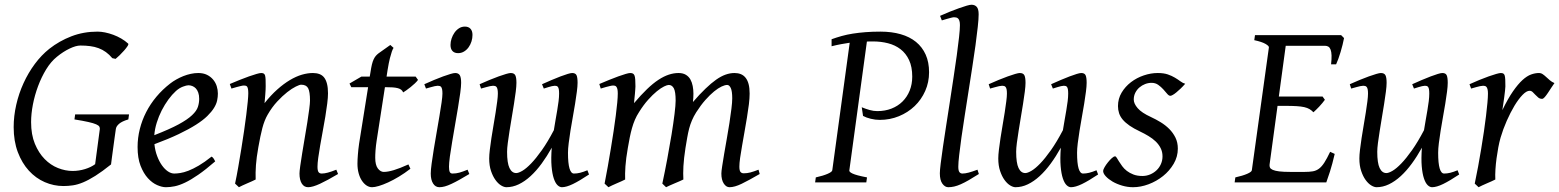

<svg xmlns="http://www.w3.org/2000/svg" viewBox="-20 -762 6513 802"><path d="M516.1 -263.2Q489.7 -255.4 477.5 -244.9Q465.3 -234.4 463.9 -223.1Q461.9 -210 459 -188.7Q456.1 -167.5 453.1 -145.5Q450.2 -123.5 447.5 -104Q444.8 -84.5 443.8 -75.2Q406.7 -45.4 378.4 -27.6Q350.1 -9.8 327.1 -0.2Q304.2 9.3 284.4 12.2Q264.6 15.1 245.1 15.1Q204.6 15.1 167 -1.2Q129.4 -17.6 100.6 -49.1Q71.8 -80.6 54.4 -126.5Q37.1 -172.4 37.1 -231Q37.1 -277.3 47.9 -324.5Q58.6 -371.6 78.4 -414.8Q98.1 -458 125.5 -494.9Q152.8 -531.7 186 -558.1Q227.5 -590.8 278.3 -610.4Q329.1 -629.9 387.2 -629.9Q401.9 -629.9 418.9 -626.5Q436 -623 453.1 -616.7Q470.2 -610.4 486.3 -601.1Q502.4 -591.8 515.1 -580.1Q518.1 -577.6 512.7 -569.3Q507.3 -561 498.5 -551Q489.7 -541 479.7 -531.2Q469.7 -521.5 462.9 -516.1L449.2 -519Q436.5 -534.2 422.4 -544.4Q408.2 -554.7 391.8 -560.8Q375.5 -566.9 356.7 -569.3Q337.9 -571.8 315.9 -571.8Q297.4 -571.8 270.8 -559.1Q244.1 -546.4 217.8 -524.9Q192.9 -504.9 173.1 -472.7Q153.3 -440.4 139.2 -402.6Q125 -364.7 117.4 -325.4Q109.9 -286.1 109.9 -252Q109.9 -199.7 125.7 -161.4Q141.6 -123 166.5 -97.7Q191.4 -72.3 222.2 -60.1Q252.9 -47.9 283.2 -47.9Q309.6 -47.9 335 -55.7Q360.4 -63.5 377.4 -76.2L397 -223.1Q397.5 -228 395 -232.9Q392.6 -237.8 381.6 -242.7Q370.6 -247.6 349.1 -252.4Q327.6 -257.3 291 -263.2L293.9 -284.2H519Z M714.8 -381.8Q698.7 -367.2 683.3 -346.2Q668 -325.2 655.5 -300.8Q643.1 -276.4 634.8 -249.8Q626.5 -223.1 624.5 -197.3Q688.5 -222.2 725.8 -242.4Q763.2 -262.7 782.2 -280.8Q801.3 -298.8 806.6 -315.4Q812 -332 812 -349.1Q812 -364.3 808.1 -375.2Q804.2 -386.2 797.9 -392.8Q791.5 -399.4 783.4 -402.6Q775.4 -405.8 767.1 -405.8Q759.3 -405.8 744.1 -400.1Q729 -394.5 714.8 -381.8ZM890.1 -371.1Q890.1 -357.4 887 -342.3Q883.8 -327.1 873.8 -311Q863.8 -294.9 845.9 -277.3Q828.1 -259.8 798.6 -241Q769 -222.2 726.6 -201.9Q684.1 -181.6 625 -159.7Q627.9 -132.3 636.5 -109.9Q645 -87.4 656.5 -71.3Q668 -55.2 681.4 -46.1Q694.8 -37.1 708 -37.1Q718.3 -37.1 732.9 -39.3Q747.6 -41.5 766.8 -48.8Q786.1 -56.2 810.3 -70.3Q834.5 -84.5 863.8 -107.9Q869.1 -105 873.3 -98.4Q877.4 -91.8 878.9 -87.9Q838.9 -53.2 808.1 -32Q777.3 -10.7 753.2 0.7Q729 12.2 709.7 16.1Q690.4 20 672.9 20Q656.7 20 636.2 11Q615.7 2 597.7 -17.8Q579.6 -37.6 567.1 -69.6Q554.7 -101.6 554.7 -147.9Q554.7 -186 564 -222.9Q573.2 -259.8 590.6 -293.7Q607.9 -327.6 633.3 -357.9Q658.7 -388.2 690.9 -413.1Q702.1 -421.9 716.3 -429.9Q730.5 -438 745.8 -444.1Q761.2 -450.2 777.1 -453.6Q793 -457 808.1 -457Q829.1 -457 844.5 -449.5Q859.9 -441.9 870.1 -429.7Q880.4 -417.5 885.3 -402.1Q890.1 -386.7 890.1 -371.1Z M1392.1 -35.2Q1347.7 -8.8 1316.7 5.6Q1285.6 20 1267.1 20Q1250 20 1240.5 4.6Q1231 -10.7 1231 -37.1Q1231 -45.9 1234.1 -68.6Q1237.3 -91.3 1242.2 -121.6Q1247.1 -151.9 1252.9 -186Q1258.8 -220.2 1263.7 -251Q1268.6 -281.7 1271.7 -306.2Q1274.9 -330.6 1274.9 -341.8Q1274.9 -378.9 1267.1 -393.6Q1259.3 -408.2 1237.8 -408.2Q1231.4 -408.2 1215.6 -400.4Q1199.7 -392.6 1179.7 -377Q1159.7 -361.3 1137.9 -337.9Q1116.2 -314.5 1098.1 -283.2Q1084.5 -259.8 1075.9 -227.1Q1067.4 -194.3 1059.1 -147Q1051.3 -103.5 1049.1 -72.3Q1046.9 -41 1047.9 -12.2Q1041.5 -8.8 1032 -4.6Q1022.5 -0.5 1012.5 3.9Q1002.4 8.3 993.2 12.5Q983.9 16.6 978 20L961.9 4.9Q968.8 -27.3 975.3 -64.9Q981.9 -102.5 988 -140.4Q994.1 -178.2 999.5 -215.1Q1004.9 -252 1008.8 -283Q1012.7 -314 1014.9 -337.4Q1017.1 -360.8 1017.1 -372.1Q1017.1 -383.3 1015.9 -389.9Q1014.6 -396.5 1012.5 -399.7Q1010.3 -402.8 1006.8 -403.8Q1003.4 -404.8 999 -404.8Q994.6 -404.8 986.1 -402.8Q977.5 -400.9 968.8 -398.4Q958.5 -395.5 946.8 -392.1L939.9 -411.1Q960.4 -419.9 981.2 -428.2Q1002 -436.5 1020 -442.9Q1038.1 -449.2 1051.5 -453.1Q1064.9 -457 1070.8 -457Q1077.6 -457 1081.5 -454.8Q1085.4 -452.6 1087.2 -446.8Q1088.9 -440.9 1089.4 -430.2Q1089.8 -419.4 1089.8 -401.9Q1089.8 -396.5 1089.4 -387.2Q1088.9 -377.9 1088.1 -367.4Q1087.4 -356.9 1086.4 -346.9Q1085.4 -336.9 1085 -331.1Q1111.3 -364.3 1138.2 -388.2Q1165 -412.1 1190.9 -427.5Q1216.8 -442.9 1241 -450Q1265.1 -457 1287.1 -457Q1302.2 -457 1314.2 -452.6Q1326.2 -448.2 1334 -438.2Q1341.8 -428.2 1345.9 -411.9Q1350.1 -395.5 1350.1 -372.1Q1350.1 -355 1346.9 -329.6Q1343.8 -304.2 1338.9 -274.7Q1334 -245.1 1328.1 -213.9Q1322.3 -182.6 1317.4 -154.3Q1312.5 -126 1309.3 -102.8Q1306.2 -79.6 1306.2 -65.9Q1306.2 -49.3 1310.5 -43.2Q1314.9 -37.1 1323.7 -37.1Q1335 -37.1 1349.6 -41Q1364.3 -44.9 1384.8 -53.2Z M1694.3 -57.1Q1670.4 -38.6 1646.5 -24.2Q1622.6 -9.8 1601.1 0Q1579.6 9.8 1562.3 14.9Q1544.9 20 1534.2 20Q1522 20 1511 12.7Q1500 5.4 1491.5 -7.6Q1482.9 -20.5 1478 -38.6Q1473.1 -56.6 1473.1 -78.1Q1473.1 -87.4 1473.6 -96.7Q1474.1 -106 1474.9 -116Q1475.6 -126 1476.8 -137.2Q1478 -148.4 1480 -162.1L1517.6 -397.9H1447.3L1439.9 -413.1L1489.3 -441.9H1524.4L1527.3 -459Q1530.3 -479 1533.4 -492.2Q1536.6 -505.4 1540.8 -514.2Q1544.9 -522.9 1549.8 -528.6Q1554.7 -534.2 1561 -539.1L1610.4 -574.2L1624 -562Q1620.6 -557.6 1616.7 -546.4Q1613.3 -536.6 1608.6 -518.6Q1604 -500.5 1599.1 -470.2L1594.7 -441.9H1716.3L1726.1 -428.2Q1721.2 -421.4 1712.6 -413.3Q1704.1 -405.3 1694.8 -397.9Q1685.5 -390.6 1677 -384.5Q1668.5 -378.4 1664.1 -376Q1661.1 -382.8 1656 -387Q1650.9 -391.1 1642.1 -393.6Q1633.3 -396 1620.4 -397Q1607.4 -397.9 1589.4 -397.9H1587.9L1553.2 -173.8Q1551.8 -164.6 1550.5 -154.1Q1549.3 -143.6 1548.6 -134Q1547.9 -124.5 1547.6 -116.2Q1547.4 -107.9 1547.4 -103Q1547.4 -72.8 1558.3 -58.3Q1569.3 -43.9 1583 -43.9Q1600.1 -43.9 1624.8 -51.3Q1649.4 -58.6 1686 -75.2Z M1940.4 -35.2Q1917.5 -21.5 1899.2 -11.2Q1880.9 -1 1865.7 6.1Q1850.6 13.2 1838.4 16.6Q1826.2 20 1815.4 20Q1798.8 20 1789.1 4.6Q1779.3 -10.7 1779.3 -37.1Q1779.3 -51.8 1783 -78.9Q1786.6 -106 1792 -138.9Q1797.4 -171.9 1803.7 -207.8Q1810.1 -243.7 1815.4 -276.1Q1820.8 -308.6 1824.5 -333.7Q1828.1 -358.9 1828.1 -371.1Q1828.1 -382.3 1826.7 -388.9Q1825.2 -395.5 1822.8 -398.7Q1820.3 -401.9 1816.4 -402.8Q1812.5 -403.8 1808.1 -403.8Q1804.2 -403.8 1796.1 -402.1Q1788.1 -400.4 1779.8 -397.9Q1770.5 -395.5 1759.3 -392.1L1752.4 -410.2Q1772.9 -419.4 1793.2 -428Q1813.5 -436.5 1831.1 -442.9Q1848.6 -449.2 1861.8 -453.1Q1875 -457 1881.3 -457Q1895 -457 1900.6 -447.8Q1906.2 -438.5 1906.2 -416Q1906.2 -401.9 1902.6 -374.3Q1898.9 -346.7 1893.1 -312.5Q1887.2 -278.3 1880.9 -241Q1874.5 -203.6 1868.7 -169.4Q1862.8 -135.3 1859.1 -107.7Q1855.5 -80.1 1855.5 -65.9Q1855.5 -50.8 1858.6 -43.9Q1861.8 -37.1 1870.1 -37.1Q1885.3 -37.1 1899.2 -41Q1913.1 -44.9 1933.1 -53.2ZM1953.6 -616.2Q1953.6 -602.5 1949.5 -589.1Q1945.3 -575.7 1937.5 -564.7Q1929.7 -553.7 1918.5 -546.9Q1907.2 -540 1893.6 -540Q1878.4 -540 1870.1 -548.8Q1861.8 -557.6 1861.8 -574.2Q1861.8 -587.4 1866.2 -600.8Q1870.6 -614.3 1878.4 -625.5Q1886.2 -636.7 1897.2 -643.8Q1908.2 -650.9 1921.9 -650.9Q1937 -650.9 1945.3 -641.8Q1953.6 -632.8 1953.6 -616.2Z M2440.4 -33.2Q2400.9 -6.8 2373.3 6.6Q2345.7 20 2327.1 20Q2317.9 20 2308.8 11.5Q2299.8 2.9 2293.2 -16.6Q2286.6 -36.1 2283.9 -67.6Q2281.2 -99.1 2284.7 -145Q2264.6 -108.9 2242.4 -78.6Q2220.2 -48.3 2196.3 -26.4Q2172.4 -4.4 2147 7.8Q2121.6 20 2095.2 20Q2085.4 20 2073 12.5Q2060.5 4.9 2049.6 -10.3Q2038.6 -25.4 2031 -47.9Q2023.4 -70.3 2023.4 -100.1Q2023.4 -114.7 2026.1 -137.2Q2028.8 -159.7 2032.7 -185.5Q2036.6 -211.4 2041.5 -239.3Q2046.4 -267.1 2050.3 -292.5Q2054.2 -317.9 2056.9 -338.4Q2059.6 -358.9 2059.6 -371.1Q2059.6 -382.3 2058.1 -388.9Q2056.6 -395.5 2054 -398.7Q2051.3 -401.9 2047.6 -402.8Q2043.9 -403.8 2039.6 -403.8Q2035.2 -403.8 2026.9 -402.1Q2018.6 -400.4 2010.3 -397.9Q2000.5 -395.5 1989.3 -392.1L1983.4 -410.2Q2003.9 -419.4 2024.7 -428Q2045.4 -436.5 2063 -442.9Q2080.6 -449.2 2094 -453.1Q2107.4 -457 2113.3 -457Q2127.4 -457 2132.3 -447.8Q2137.2 -438.5 2137.2 -416Q2137.2 -401.9 2134.3 -378.9Q2131.3 -356 2127 -328.6Q2122.6 -301.3 2117.7 -272Q2112.8 -242.7 2108.4 -215.3Q2104 -188 2101.1 -165Q2098.1 -142.1 2098.1 -127.9Q2098.1 -81.1 2108.2 -60.1Q2118.2 -39.1 2136.2 -39.1Q2146 -39.1 2162.1 -48.6Q2178.2 -58.1 2198.7 -79.3Q2219.2 -100.6 2243.4 -134.8Q2267.6 -168.9 2293.5 -218.3Q2296.9 -239.3 2300.5 -260.5Q2304.2 -281.7 2307.6 -301.5Q2311 -321.3 2313.2 -339.1Q2315.4 -356.9 2315.4 -371.1Q2315.4 -382.3 2314.2 -388.9Q2313 -395.5 2310.5 -398.7Q2308.1 -401.9 2304.9 -402.8Q2301.8 -403.8 2297.4 -403.8Q2293 -403.8 2285.4 -402.1Q2277.8 -400.4 2270 -397.9Q2261.2 -395.5 2251.5 -392.1L2244.1 -410.2Q2264.6 -419.4 2284.7 -428Q2304.7 -436.5 2321.5 -442.9Q2338.4 -449.2 2351.1 -453.1Q2363.8 -457 2370.1 -457Q2383.8 -457 2388.2 -447.8Q2392.6 -438.5 2392.6 -416Q2392.6 -401.9 2389.6 -379.2Q2386.7 -356.4 2382.3 -329.3Q2377.9 -302.2 2372.6 -272.7Q2367.2 -243.2 2362.8 -215.6Q2358.4 -188 2355.5 -164.1Q2352.5 -140.1 2352.5 -124Q2352.5 -79.6 2358.9 -58.3Q2365.2 -37.1 2377.4 -37.1Q2390.1 -37.1 2403.1 -40.3Q2416 -43.5 2433.6 -50.8Z M3153.3 -35.2Q3107.9 -8.8 3078.1 5.6Q3048.3 20 3027.3 20Q3013.2 20 3003.2 4.6Q2993.2 -10.7 2993.2 -37.1Q2993.2 -45.9 2996.6 -67.9Q3000 -89.8 3004.9 -119.4Q3009.8 -148.9 3015.9 -182.6Q3022 -216.3 3026.9 -248.3Q3031.7 -280.3 3035.2 -307.6Q3038.6 -335 3038.6 -351.1Q3038.6 -381.3 3032.5 -394.3Q3026.4 -407.2 3017.6 -407.2Q3008.3 -407.2 2994.1 -400.6Q2980 -394 2962.9 -380.1Q2945.8 -366.2 2926.5 -344.5Q2907.2 -322.8 2888.2 -293Q2877.4 -275.9 2870.4 -259.3Q2863.3 -242.7 2858.6 -224.9Q2854 -207 2850.6 -187.3Q2847.2 -167.5 2843.3 -144Q2836.4 -99.6 2834.7 -67.9Q2833 -36.1 2834.5 -12.2Q2827.6 -8.8 2817.9 -4.6Q2808.1 -0.5 2797.9 3.9Q2787.6 8.3 2778.1 12.5Q2768.6 16.6 2762.2 20L2746.6 4.9Q2757.3 -44.9 2767.3 -98.6Q2777.3 -152.3 2785.2 -200.4Q2793 -248.5 2797.6 -286.1Q2802.2 -323.7 2802.2 -341.8Q2802.2 -378.9 2794.7 -393.1Q2787.1 -407.2 2773.4 -407.2Q2767.1 -407.2 2753.9 -400.9Q2740.7 -394.5 2723.6 -380.6Q2706.5 -366.7 2687.3 -345.2Q2668 -323.7 2649.4 -293.9Q2639.2 -278.3 2632.1 -261.7Q2625 -245.1 2619.9 -226.8Q2614.7 -208.5 2610.6 -188Q2606.4 -167.5 2602.5 -144Q2594.7 -99.6 2592.5 -67.6Q2590.3 -35.6 2591.3 -12.2Q2585 -8.8 2575.4 -4.6Q2565.9 -0.5 2555.9 3.9Q2545.9 8.3 2536.6 12.5Q2527.3 16.6 2521.5 20L2505.4 4.9Q2512.2 -29.3 2518.8 -66.7Q2525.4 -104 2531.5 -141.1Q2537.6 -178.2 2543 -213.6Q2548.3 -249 2552.2 -279.3Q2556.2 -309.6 2558.3 -333.3Q2560.5 -356.9 2560.5 -371.1Q2560.5 -382.3 2559.1 -388.9Q2557.6 -395.5 2554.9 -399.2Q2552.2 -402.8 2548.8 -403.8Q2545.4 -404.8 2541.5 -404.8Q2536.6 -404.8 2528.1 -402.8Q2519.5 -400.9 2510.7 -398.4Q2500.5 -395.5 2489.3 -392.1L2483.4 -411.1Q2503.9 -419.9 2524.4 -428.2Q2544.9 -436.5 2562.5 -442.9Q2580.1 -449.2 2593.3 -453.1Q2606.4 -457 2612.3 -457Q2619.6 -457 2624 -454.6Q2628.4 -452.1 2630.6 -446Q2632.8 -439.9 2633.5 -429Q2634.3 -418 2634.3 -400.9Q2634.3 -395.5 2633.5 -387.5Q2632.8 -379.4 2632.1 -369.9Q2631.3 -360.4 2630.1 -350.1Q2628.9 -339.8 2628.4 -331.1Q2657.2 -365.2 2682.4 -389.4Q2707.5 -413.6 2730.2 -428.5Q2752.9 -443.4 2773.7 -450.2Q2794.4 -457 2814.5 -457Q2832.5 -457 2844.7 -449.7Q2856.9 -442.4 2863.8 -430.2Q2870.6 -418 2873.5 -402.6Q2876.5 -387.2 2876.5 -371.1Q2876.5 -361.8 2876 -354.2Q2875.5 -346.7 2874.5 -335.9Q2902.8 -368.7 2926.8 -391.6Q2950.7 -414.6 2971.4 -429.2Q2992.2 -443.8 3011 -450.4Q3029.8 -457 3048.3 -457Q3062.5 -457 3074.2 -452.4Q3085.9 -447.8 3094.2 -437.5Q3102.5 -427.2 3106.9 -410.9Q3111.3 -394.5 3111.3 -371.1Q3111.3 -352.5 3108.2 -326.4Q3105 -300.3 3100.1 -271Q3095.2 -241.7 3089.8 -210.9Q3084.5 -180.2 3079.6 -152.6Q3074.7 -125 3071.5 -102.3Q3068.4 -79.6 3068.4 -65.9Q3068.4 -49.3 3073.2 -43.7Q3078.1 -38.1 3086.4 -38.1Q3100.6 -38.1 3114.5 -41.7Q3128.4 -45.4 3148.4 -53.2Z M3860.8 -460Q3860.8 -418.5 3844.7 -382.1Q3828.6 -345.7 3800.5 -318.8Q3772.5 -292 3734.9 -276.6Q3697.3 -261.2 3654.8 -261.2Q3636.2 -261.2 3617.2 -265.9Q3598.1 -270.5 3585 -277.8L3579.6 -314Q3596.2 -307.1 3612.5 -302.5Q3628.9 -297.9 3644.5 -297.9Q3676.8 -297.9 3703.6 -308.3Q3730.5 -318.8 3749.8 -337.9Q3769 -356.9 3779.8 -383.5Q3790.5 -410.2 3790.5 -441.9Q3790.5 -482.9 3777.3 -511Q3764.2 -539.1 3741.7 -556.4Q3719.2 -573.7 3689.5 -581.3Q3659.7 -588.9 3627 -588.9H3613.8Q3607.4 -588.9 3601.1 -588.4L3527.8 -50.8Q3526.9 -47.9 3529.8 -44.4Q3532.7 -41 3541 -37.1Q3549.3 -33.2 3564 -29.3Q3578.6 -25.4 3601.6 -21L3598.6 0H3384.8L3387.7 -21Q3418.5 -27.8 3437 -35.9Q3455.6 -43.9 3456.5 -50.8L3529.3 -583.5Q3512.2 -581.1 3493.7 -577.6Q3475.1 -574.2 3453.6 -568.8V-598.1Q3474.1 -605.5 3495.8 -611.6Q3517.6 -617.7 3542.5 -621.6Q3567.4 -625.5 3595.9 -627.7Q3624.5 -629.9 3657.7 -629.9Q3704.6 -629.9 3742.2 -619.1Q3779.8 -608.4 3806.2 -586.9Q3832.5 -565.4 3846.7 -533.7Q3860.8 -502 3860.8 -460Z M4068.8 -35.2Q4044.9 -20 4026.6 -9.5Q4008.3 1 3993.4 7.6Q3978.5 14.2 3965.8 17.1Q3953.1 20 3940.9 20Q3927.2 20 3916.5 5.4Q3905.8 -9.3 3905.8 -38.1Q3905.8 -50.3 3909.4 -79.6Q3913.1 -108.9 3918.9 -149.4Q3924.8 -189.9 3932.4 -238.5Q3939.9 -287.1 3947.8 -337.9Q3955.6 -388.7 3963.1 -438.5Q3970.7 -488.3 3976.6 -531.2Q3982.4 -574.2 3986.1 -607.2Q3989.7 -640.1 3989.7 -657.2Q3989.7 -668.5 3987.5 -675Q3985.4 -681.6 3981.9 -684.8Q3978.5 -688 3973.9 -689Q3969.2 -689.9 3964.8 -689.9Q3960.9 -689.9 3952.4 -687.7Q3943.8 -685.5 3935.5 -683.1Q3925.8 -680.2 3914.1 -676.8L3906.7 -695.8Q3927.2 -705.1 3948 -713.4Q3968.8 -721.7 3986.6 -728Q4004.4 -734.4 4018.1 -738.3Q4031.7 -742.2 4038.1 -742.2Q4051.8 -742.2 4059.8 -733.4Q4067.9 -724.6 4067.9 -702.1Q4067.9 -683.1 4064.2 -649.4Q4060.5 -615.7 4054.7 -572.5Q4048.8 -529.3 4041 -479.7Q4033.2 -430.2 4025.4 -379.4Q4017.6 -328.6 4009.8 -279.5Q4002 -230.5 3996.1 -188.5Q3990.2 -146.5 3986.6 -114.5Q3982.9 -82.5 3982.9 -65.9Q3982.9 -49.3 3987.5 -43.2Q3992.2 -37.1 4000 -37.1Q4011.2 -37.1 4026.1 -41Q4041 -44.9 4063 -53.2Z M4566.9 -33.2Q4527.3 -6.8 4499.8 6.6Q4472.2 20 4453.6 20Q4444.3 20 4435.3 11.5Q4426.3 2.9 4419.7 -16.6Q4413.1 -36.1 4410.4 -67.6Q4407.7 -99.1 4411.1 -145Q4391.1 -108.9 4368.9 -78.6Q4346.7 -48.3 4322.8 -26.4Q4298.8 -4.4 4273.4 7.8Q4248 20 4221.7 20Q4211.9 20 4199.5 12.5Q4187 4.9 4176 -10.3Q4165 -25.4 4157.5 -47.9Q4149.9 -70.3 4149.9 -100.1Q4149.9 -114.7 4152.6 -137.2Q4155.3 -159.7 4159.2 -185.5Q4163.1 -211.4 4168 -239.3Q4172.9 -267.1 4176.8 -292.5Q4180.7 -317.9 4183.3 -338.4Q4186 -358.9 4186 -371.1Q4186 -382.3 4184.6 -388.9Q4183.1 -395.5 4180.4 -398.7Q4177.7 -401.9 4174.1 -402.8Q4170.4 -403.8 4166 -403.8Q4161.6 -403.8 4153.3 -402.1Q4145 -400.4 4136.7 -397.9Q4127 -395.5 4115.7 -392.1L4109.9 -410.2Q4130.4 -419.4 4151.1 -428Q4171.9 -436.5 4189.5 -442.9Q4207 -449.2 4220.5 -453.1Q4233.9 -457 4239.7 -457Q4253.9 -457 4258.8 -447.8Q4263.7 -438.5 4263.7 -416Q4263.7 -401.9 4260.7 -378.9Q4257.8 -356 4253.4 -328.6Q4249 -301.3 4244.1 -272Q4239.3 -242.7 4234.9 -215.3Q4230.5 -188 4227.5 -165Q4224.6 -142.1 4224.6 -127.9Q4224.6 -81.1 4234.6 -60.1Q4244.6 -39.1 4262.7 -39.1Q4272.5 -39.1 4288.6 -48.6Q4304.7 -58.1 4325.2 -79.3Q4345.7 -100.6 4369.9 -134.8Q4394 -168.9 4419.9 -218.3Q4423.3 -239.3 4427 -260.5Q4430.7 -281.7 4434.1 -301.5Q4437.5 -321.3 4439.7 -339.1Q4441.9 -356.9 4441.9 -371.1Q4441.9 -382.3 4440.7 -388.9Q4439.5 -395.5 4437 -398.7Q4434.6 -401.9 4431.4 -402.8Q4428.2 -403.8 4423.8 -403.8Q4419.4 -403.8 4411.9 -402.1Q4404.3 -400.4 4396.5 -397.9Q4387.7 -395.5 4377.9 -392.1L4370.6 -410.2Q4391.1 -419.4 4411.1 -428Q4431.2 -436.5 4448 -442.9Q4464.8 -449.2 4477.5 -453.1Q4490.2 -457 4496.6 -457Q4510.3 -457 4514.6 -447.8Q4519 -438.5 4519 -416Q4519 -401.9 4516.1 -379.2Q4513.2 -356.4 4508.8 -329.3Q4504.4 -302.2 4499 -272.7Q4493.7 -243.2 4489.3 -215.6Q4484.9 -188 4481.9 -164.1Q4479 -140.1 4479 -124Q4479 -79.6 4485.4 -58.3Q4491.7 -37.1 4503.9 -37.1Q4516.6 -37.1 4529.5 -40.3Q4542.5 -43.5 4560.1 -50.8Z M4930.7 -412.1Q4920.9 -400.9 4911.4 -391.8Q4901.9 -382.8 4893.6 -376Q4885.3 -369.1 4878.7 -365.5Q4872.1 -361.8 4868.7 -361.8Q4862.3 -361.8 4855.2 -370.4Q4848.1 -378.9 4839.1 -388.9Q4830.1 -398.9 4818.1 -407.5Q4806.2 -416 4790 -416Q4776.4 -416 4763.2 -410.9Q4750 -405.8 4739.5 -396.7Q4729 -387.7 4722.4 -374.8Q4715.8 -361.8 4715.8 -346.2Q4715.8 -329.1 4732.2 -310.1Q4748.5 -291 4788.1 -272.9Q4808.1 -263.7 4828.1 -251.5Q4848.1 -239.3 4864 -223.4Q4879.9 -207.5 4889.9 -187.3Q4899.9 -167 4899.9 -141.1Q4899.9 -107.4 4882.6 -77.9Q4865.2 -48.3 4838.1 -26.6Q4811 -4.9 4777.8 7.6Q4744.6 20 4712.9 20Q4689.9 20 4667.5 13.4Q4645 6.8 4627.4 -3.4Q4609.9 -13.7 4598.9 -25.6Q4587.9 -37.6 4587.9 -47.9Q4587.9 -53.2 4593.8 -63.5Q4599.6 -73.7 4607.7 -83.7Q4615.7 -93.8 4624 -101.3Q4632.3 -108.9 4637.7 -108.9Q4641.1 -108.9 4644.8 -102.8Q4648.4 -96.7 4654.1 -87.6Q4659.7 -78.6 4667.5 -67.9Q4675.3 -57.1 4687 -48.1Q4698.7 -39.1 4714.6 -33Q4730.5 -26.9 4752 -26.9Q4769 -26.9 4784.4 -33.4Q4799.8 -40 4811.3 -51Q4822.8 -62 4829.3 -76.9Q4835.9 -91.8 4835.9 -108.9Q4835.9 -127.9 4828.1 -143.3Q4820.3 -158.7 4807.4 -171.1Q4794.4 -183.6 4777.3 -193.8Q4760.3 -204.1 4741.7 -212.9Q4715.8 -225.1 4698.2 -237.3Q4680.7 -249.5 4669.9 -262.2Q4659.2 -274.9 4654.5 -289.1Q4649.9 -303.2 4649.9 -318.8Q4649.9 -349.6 4665 -375Q4680.2 -400.4 4704.1 -418.7Q4728 -437 4757.6 -447Q4787.1 -457 4815.9 -457Q4840.8 -457 4857.9 -451.2Q4875 -445.3 4887.9 -437.5Q4900.9 -429.7 4910.6 -422.4Q4920.4 -415 4930.7 -412.1Z M5555.2 -119.1Q5545.4 -76.7 5535.4 -45.4Q5525.4 -14.2 5520 0H5137.2L5140.1 -21Q5170.9 -27.8 5189.5 -35.9Q5208 -43.9 5209 -50.8L5280.3 -564Q5281.2 -569.8 5266.1 -578.6Q5251 -587.4 5219.2 -594.2L5222.2 -615.2H5582L5594.2 -603Q5591.8 -590.3 5588.1 -575.2Q5584.5 -560.1 5579.8 -544.9Q5575.2 -529.8 5570.3 -516.1Q5565.4 -502.4 5561 -493.2H5540Q5542.5 -515.6 5542 -530.5Q5541.5 -545.4 5538.1 -554.4Q5534.7 -563.5 5528.8 -567.1Q5522.9 -570.8 5514.2 -570.8H5350.6L5321.8 -358.9H5504.4L5514.2 -345.2Q5509.3 -338.4 5503.2 -331.1Q5497.1 -323.7 5490.5 -316.7Q5483.9 -309.6 5477.5 -303.5Q5471.2 -297.4 5466.3 -293Q5458.5 -301.3 5449.7 -306.4Q5440.9 -311.5 5428 -314.5Q5415 -317.4 5396.2 -318.6Q5377.4 -319.8 5350.1 -319.8H5316.4L5283.2 -75.2Q5282.2 -67.9 5284.7 -62.3Q5287.1 -56.6 5296.4 -52.5Q5305.7 -48.3 5323.2 -46.1Q5340.8 -43.9 5370.1 -43.9H5429.2Q5449.7 -43.9 5463.9 -46.4Q5478 -48.8 5489.5 -57.4Q5501 -65.9 5511.7 -82.5Q5522.5 -99.1 5536.1 -127.9Z M6075.2 -33.2Q6035.6 -6.8 6008.1 6.6Q5980.5 20 5961.9 20Q5952.6 20 5943.6 11.5Q5934.6 2.9 5928 -16.6Q5921.4 -36.1 5918.7 -67.6Q5916 -99.1 5919.4 -145Q5899.4 -108.9 5877.2 -78.6Q5855 -48.3 5831.1 -26.4Q5807.1 -4.4 5781.7 7.8Q5756.3 20 5730 20Q5720.2 20 5707.8 12.5Q5695.3 4.9 5684.3 -10.3Q5673.3 -25.4 5665.8 -47.9Q5658.2 -70.3 5658.2 -100.1Q5658.2 -114.7 5660.9 -137.2Q5663.6 -159.7 5667.5 -185.5Q5671.4 -211.4 5676.3 -239.3Q5681.2 -267.1 5685.1 -292.5Q5689 -317.9 5691.7 -338.4Q5694.3 -358.9 5694.3 -371.1Q5694.3 -382.3 5692.9 -388.9Q5691.4 -395.5 5688.7 -398.7Q5686 -401.9 5682.4 -402.8Q5678.7 -403.8 5674.3 -403.8Q5669.9 -403.8 5661.6 -402.1Q5653.3 -400.4 5645 -397.9Q5635.3 -395.5 5624 -392.1L5618.2 -410.2Q5638.7 -419.4 5659.4 -428Q5680.2 -436.5 5697.8 -442.9Q5715.3 -449.2 5728.8 -453.1Q5742.2 -457 5748 -457Q5762.2 -457 5767.1 -447.8Q5772 -438.5 5772 -416Q5772 -401.9 5769 -378.9Q5766.1 -356 5761.7 -328.6Q5757.3 -301.3 5752.4 -272Q5747.6 -242.7 5743.2 -215.3Q5738.8 -188 5735.8 -165Q5732.9 -142.1 5732.9 -127.9Q5732.9 -81.1 5742.9 -60.1Q5752.9 -39.1 5771 -39.1Q5780.8 -39.1 5796.9 -48.6Q5813 -58.1 5833.5 -79.3Q5854 -100.6 5878.2 -134.8Q5902.3 -168.9 5928.2 -218.3Q5931.6 -239.3 5935.3 -260.5Q5939 -281.7 5942.4 -301.5Q5945.8 -321.3 5948 -339.1Q5950.2 -356.9 5950.2 -371.1Q5950.2 -382.3 5949 -388.9Q5947.8 -395.5 5945.3 -398.7Q5942.9 -401.9 5939.7 -402.8Q5936.5 -403.8 5932.1 -403.8Q5927.7 -403.8 5920.2 -402.1Q5912.6 -400.4 5904.8 -397.9Q5896 -395.5 5886.2 -392.1L5878.9 -410.2Q5899.4 -419.4 5919.4 -428Q5939.5 -436.5 5956.3 -442.9Q5973.1 -449.2 5985.8 -453.1Q5998.5 -457 6004.9 -457Q6018.6 -457 6022.9 -447.8Q6027.3 -438.5 6027.3 -416Q6027.3 -401.9 6024.4 -379.2Q6021.5 -356.4 6017.1 -329.3Q6012.7 -302.2 6007.3 -272.7Q6002 -243.2 5997.6 -215.6Q5993.2 -188 5990.2 -164.1Q5987.3 -140.1 5987.3 -124Q5987.3 -79.6 5993.7 -58.3Q6000 -37.1 6012.2 -37.1Q6024.9 -37.1 6037.8 -40.3Q6050.8 -43.5 6068.4 -50.8Z M6473.1 -415Q6467.3 -407.2 6460.2 -396Q6453.1 -384.8 6446 -374.3Q6439 -363.8 6432.6 -356.4Q6426.3 -349.1 6421.4 -349.1Q6412.1 -349.1 6405.5 -354.5Q6398.9 -359.9 6393.3 -366Q6387.7 -372.1 6382.1 -377.4Q6376.5 -382.8 6369.1 -382.8Q6356.4 -382.8 6339.6 -365.5Q6322.8 -348.1 6305.9 -320.1Q6289.1 -292 6273.7 -257.1Q6258.3 -222.2 6248 -187Q6242.7 -168.5 6238.5 -146.2Q6234.4 -124 6231.2 -100.6Q6228 -77.1 6226.6 -54.4Q6225.1 -31.7 6226.1 -12.2Q6219.7 -8.8 6210.2 -4.6Q6200.7 -0.5 6190.7 3.9Q6180.7 8.3 6171.4 12.5Q6162.1 16.6 6156.2 20L6140.1 4.9Q6147.5 -29.8 6154.3 -66.9Q6161.1 -104 6167.2 -140.9Q6173.3 -177.7 6178.5 -212.9Q6183.6 -248 6187.3 -278.3Q6190.9 -308.6 6193.1 -332.5Q6195.3 -356.4 6195.3 -371.1Q6195.3 -382.3 6193.6 -388.9Q6191.9 -395.5 6189.2 -398.7Q6186.5 -401.9 6182.9 -402.8Q6179.2 -403.8 6175.3 -403.8Q6170.4 -403.8 6162.1 -402.1Q6153.8 -400.4 6145.5 -397.9Q6135.7 -395.5 6125 -392.1L6118.2 -410.2Q6138.7 -419.4 6159.4 -428Q6180.2 -436.5 6198.2 -442.9Q6216.3 -449.2 6229.7 -453.1Q6243.2 -457 6249 -457Q6255.9 -457 6259.8 -454.6Q6263.7 -452.1 6265.4 -446Q6267.1 -439.9 6267.6 -429Q6268.1 -418 6268.1 -400.9Q6268.1 -395.5 6266.6 -382.8Q6265.1 -370.1 6263.2 -355.2Q6261.2 -340.3 6259 -325.7Q6256.8 -311 6255.4 -301.8Q6278.8 -350.1 6299.8 -380.4Q6320.8 -410.6 6339.6 -427.7Q6358.4 -444.8 6375.5 -450.9Q6392.6 -457 6408.2 -457Q6417 -457 6424.1 -452.1Q6431.2 -447.3 6438.5 -440.4Q6445.8 -433.6 6454.1 -426.5Q6462.4 -419.4 6473.1 -415Z"/></svg>

Font: Gentium Plus Eur
Style: Italic
Weight: 400
Italic angle: -8°
Designer: J. Victor Gaultney, Annie Olsen, Iska Routamaa, Becca Hirsbrunner
Foundry: SIL International
Version: Version 5.000